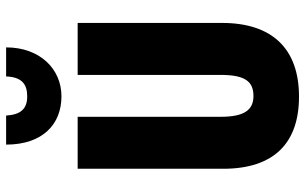

<svg xmlns="http://www.w3.org/2000/svg" viewBox="-205 -783 998 628"><g transform="rotate(-90 294.0 -469.0)"><path d="M453 -948H358C356 -897 333 -879 293 -879C252 -879 233 -900 230 -948H135C135 -829 201 -767 293 -767C382 -767 453 -837 453 -948ZM533 -242V-714H363V-247C363 -167 342 -139 294 -139C249 -139 226 -168 226 -246V-714H56V-238C56 -72 140 10 292 10C448 10 533 -77 533 -242Z"/></g></svg>

Font: Noto Sans Georgian ExtraCondensed Black
Style: Regular
Weight: 900
Width: 2
Designer: Monotype Design Team, Akaki Razmadze
Foundry: Google LLC
Version: Version 2.005